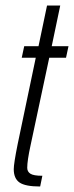

<svg xmlns="http://www.w3.org/2000/svg" viewBox="-20 -678 269 698"><path d="M30 -63Q30 -83 44 -153L110 -468H59L68 -510H120L151 -658H199L168 -510H229L220 -468H159L91 -149Q79 -94 79 -68Q79 -54 90.5 -46.5Q102 -39 134 -39L126 0Q72 0 51 -14.5Q30 -29 30 -63Z"/></svg>

Font: Saira Ultra Condensed Light
Style: Italic
Weight: 300
Width: 1
Italic angle: -12°
Designer: Hector Gatti with collaboration of the Omnibus-Type team
Foundry: Omnibus-Type
Version: Version 1.001; ttfautohint (v1.8)